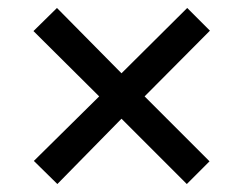

<svg xmlns="http://www.w3.org/2000/svg" viewBox="-20 -594 612 482"><path d="M450 -574 285 -410 123 -574 64 -516 229 -352 65 -190 124 -132 285 -296 449 -132 506 -189 343 -352 507 -517Z"/></svg>

Font: Noto Sans Malayalam Medium
Style: Regular
Weight: 500
Designer: Jelle Bosma - Monotype Design Team
Foundry: Monotype Imaging Inc.
Version: Version 2.104